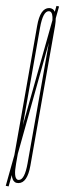

<svg xmlns="http://www.w3.org/2000/svg" viewBox="-64 -634 226 668"><path d="M-44 12.5 -14 -94.5Q-1.5 -163 22.5 -300.5Q54.5 -482 65.2 -544Q76 -606 107 -606Q114 -606 119 -602.5Q124 -599.5 126.5 -593L132.5 -613.5L141.5 -611.5L130 -570.5Q130 -559 127.5 -544Q116.5 -482 84.5 -300.5Q52.5 -119 41.8 -58Q31 3 0 3Q-7.5 3 -12.5 -0.5Q-21.5 -7 -23 -25L-34 14.5ZM1.5 -8Q21.5 -8 31.8 -65Q42 -122 73.5 -300.5Q94.5 -420 106 -485.5L-2 -99Q-6 -78.5 -8 -65Q-17 -16.5 -3.5 -9Q-1.5 -8 1.5 -8ZM15.5 -198.5 118.5 -564Q120 -589 110.5 -594Q108.5 -595 105.5 -595Q85.5 -595 75.2 -537Q65 -479 33.5 -300.5Q23.5 -243 15.5 -198.5Z"/></svg>

Font: Anybody UltraCondensed Thin
Style: Italic
Weight: 100
Width: 1
Italic angle: -10°
Designer: Tyler Finck
Foundry: Etcetera Type Company
Version: Version 1.010; ttfautohint (v1.8.3) -l 8 -r 50 -G 200 -x 14 